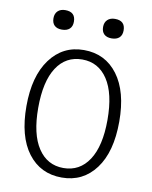

<svg xmlns="http://www.w3.org/2000/svg" viewBox="-95 -931 803 1016"><g transform="rotate(10 307.0 -423.0)"><path d="M171.9 -755.9Q146 -755.9 132.1 -769.3Q118.2 -782.7 118.2 -808.1Q118.2 -832.5 132.8 -846.7Q147.5 -860.8 172.9 -860.8Q228 -860.8 228 -808.1Q228 -782.7 213.4 -769.3Q198.7 -755.9 171.9 -755.9ZM439 -755.9Q413.1 -755.9 398.9 -769.3Q384.8 -782.7 384.8 -808.1Q384.8 -832.5 399.7 -846.7Q414.6 -860.8 439.9 -860.8Q495.1 -860.8 495.1 -808.1Q495.1 -782.7 480.5 -769.3Q465.8 -755.9 439 -755.9ZM556.2 -329.1Q556.2 -166 488.5 -75.4Q420.9 15.1 307.1 15.1Q192.4 15.1 125.2 -73.7Q58.1 -162.6 58.1 -325.2Q58.1 -486.3 126 -578.1Q193.8 -669.9 307.1 -669.9Q421.9 -669.9 489 -580.1Q556.2 -490.2 556.2 -329.1ZM307.1 -36.1Q394.5 -36.1 443.8 -111.3Q493.2 -186.5 493.2 -327.1Q493.2 -469.2 443.6 -544.2Q394 -619.1 307.1 -619.1Q218.8 -619.1 169.9 -543.9Q121.1 -468.8 121.1 -327.1Q121.1 -185.5 170.7 -110.8Q220.2 -36.1 307.1 -36.1Z"/></g></svg>

Font: IntelOne Mono Light
Style: Regular
Weight: 300
Designer: Fred Shallcrass
Foundry: Frere-Jones Type LLC
Version: Version 1.200;hotconv 1.1.0;makeotfexe 2.6.0;FJTRelease1.2